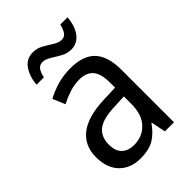

<svg xmlns="http://www.w3.org/2000/svg" viewBox="-216 -831 940 940"><g transform="rotate(-45 254.0 -361.0)"><path d="M261 -546Q350 -546 391.5 -501Q433 -456 433 -364V0H370L355 -75H352Q322 -32 286.5 -11Q251 10 193 10Q124 10 83 -32Q42 -74 42 -149Q42 -229 98.5 -273Q155 -317 269 -321L349 -324V-357Q349 -422 324.5 -449Q300 -476 253 -476Q218 -476 184.5 -465Q151 -454 120 -438L93 -502Q127 -521 170 -533.5Q213 -546 261 -546ZM281 -260Q198 -257 164 -229Q130 -201 130 -149Q130 -103 153.5 -81Q177 -59 216 -59Q274 -59 311.5 -98Q349 -137 349 -213V-263ZM87 -606Q92 -660 117 -695.5Q142 -731 187 -731Q215 -731 240 -717Q265 -703 287.5 -688.5Q310 -674 330 -674Q350 -674 360.5 -689Q371 -704 378 -732H428Q423 -674 397 -640.5Q371 -607 329 -607Q302 -607 277 -621Q252 -635 229 -649.5Q206 -664 186 -664Q166 -664 155 -649Q144 -634 138 -606Z"/></g></svg>

Font: Noto Sans Myanmar SemiCondensed
Style: Regular
Weight: 400
Width: 4
Designer: Monotype Design Team
Foundry: Monotype Imaging Inc.
Version: Version 2.107; ttfautohint (v1.8.4.7-5d5b)